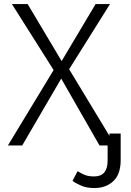

<svg xmlns="http://www.w3.org/2000/svg" viewBox="-20 -725 655 957"><path d="M449.7 212.3Q412.3 212.3 384.9 200.5Q357.4 188.7 341.5 176.4L366.7 128.2Q386.2 140.5 404.1 147.4Q422.1 154.4 449.7 154.4Q516.4 154.4 516.4 75.4V0H475.9L285.1 -333.3L90.8 0H19.5L247.2 -375.9L39.5 -704.6H117.9L287.2 -420.5L456.4 -704.6H528.2L324.6 -380L525.6 -47.7V-59.5H581.5V72.8Q581.5 143.6 544.9 177.9Q508.2 212.3 449.7 212.3Z"/></svg>

Font: Fira Code Light
Style: Regular
Weight: 300
Monospace: yes
Designer: Carrois Corporate, Edenspiekermann AG, Nikita Prokopov
Foundry: Carrois Corporate, Edenspiekermann AG, Nikita Prokopov
Version: Version 6.000; ttfautohint (v1.8.2) -l 8 -r 50 -G 200 -x 14 